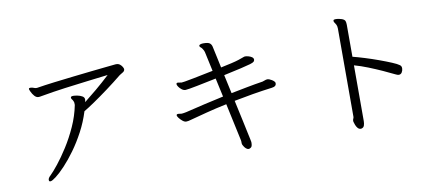

<svg xmlns="http://www.w3.org/2000/svg" viewBox="-69 -1004 3138 1345"><g transform="rotate(-10 1500.0 -331.0)"><path d="M796 -682Q811 -682 821.5 -673.5Q832 -665 838 -654.5Q844 -644 844 -638Q844 -624 827 -615Q823 -612 817 -609Q811 -606 806 -602Q753 -559 697.5 -518Q642 -477 595 -445Q548 -413 519 -396Q496 -322 460.5 -255.5Q425 -189 385 -134Q345 -79 307 -38.5Q269 2 240 24Q211 46 200 46Q192 46 190.5 42Q189 38 189 35Q189 27 194.5 19Q200 11 207 5Q228 -15 264 -60Q300 -105 339.5 -167Q379 -229 412 -302Q445 -375 460 -451V-455Q460 -460 459.5 -466.5Q459 -473 457 -476Q453 -487 447.5 -493Q442 -499 442 -506Q442 -512 447.5 -514Q453 -516 460 -516Q471 -516 489.5 -512.5Q508 -509 523 -500.5Q538 -492 538 -477Q538 -470 535 -458Q571 -486 622.5 -529Q674 -572 723 -618Q658 -610 578 -600.5Q498 -591 412.5 -579.5Q327 -568 243 -553Q228 -550 220 -550Q204 -550 191 -565Q178 -580 170.5 -596.5Q163 -613 163 -616Q163 -622 167 -623Q169 -624 174 -624Q182 -624 190.5 -621.5Q199 -619 204 -617Q207 -616 210 -615.5Q213 -615 217 -615H221Q276 -624 345 -632.5Q414 -641 484.5 -649Q555 -657 618.5 -664Q682 -671 727.5 -675.5Q773 -680 791 -682Z M1506 -272Q1429 -256 1361.5 -238.5Q1294 -221 1242 -207Q1223 -201 1209 -201Q1197 -201 1183.5 -212Q1170 -223 1160 -236Q1150 -249 1150 -256Q1150 -260 1155 -263Q1157 -264 1162 -264Q1168 -264 1175.5 -262.5Q1183 -261 1187 -261Q1194 -261 1203.5 -263Q1213 -265 1220 -266Q1354 -299 1493 -329L1464 -462Q1461 -461 1440 -457Q1419 -453 1388.5 -446.5Q1358 -440 1327 -434Q1296 -428 1273 -424Q1250 -420 1243 -420Q1229 -420 1216 -430Q1203 -440 1195 -452Q1187 -464 1187 -470Q1187 -478 1192 -479Q1197 -480 1198 -480Q1203 -480 1210.5 -478Q1218 -476 1225 -476Q1229 -476 1248.5 -479Q1268 -482 1316 -491.5Q1364 -501 1452 -519L1422 -658Q1419 -669 1411 -681Q1404 -692 1397.5 -696Q1391 -700 1391 -707V-709Q1392 -714 1400.5 -717Q1409 -720 1421 -720Q1454 -720 1466 -711.5Q1478 -703 1482 -686Q1489 -652 1498.5 -609.5Q1508 -567 1515 -532Q1563 -542 1593 -549Q1623 -556 1644.5 -563Q1666 -570 1687 -578Q1689 -578 1690.5 -578.5Q1692 -579 1693 -579Q1703 -579 1716.5 -575.5Q1730 -572 1740.5 -565Q1751 -558 1752 -548V-546Q1752 -538 1746 -532Q1740 -526 1718.5 -519.5Q1697 -513 1651.5 -502.5Q1606 -492 1527 -475L1556 -342Q1612 -353 1669 -364Q1726 -375 1784 -384Q1792 -386 1800 -389.5Q1808 -393 1818 -394Q1832 -394 1850.5 -382.5Q1869 -371 1872 -360V-355Q1872 -339 1854 -333L1840 -330Q1770 -321 1701.5 -309.5Q1633 -298 1568 -285Q1588 -195 1600 -137.5Q1612 -80 1619 -48Q1626 -16 1629 -1.5Q1632 13 1632.5 17Q1633 21 1633 23Q1633 51 1622.5 57.5Q1612 64 1608 64Q1597 64 1588 56Q1579 48 1573.5 38.5Q1568 29 1567 27Q1564 19 1564.5 11Q1565 3 1563 -7Z M2368 -659Q2368 -675 2362 -687Q2358 -695 2352.5 -702Q2347 -709 2347 -716Q2347 -719 2348 -721Q2350 -726 2364 -726Q2375 -726 2387.5 -723.5Q2400 -721 2408 -718Q2426 -711 2430 -700.5Q2434 -690 2434 -673V-446Q2470 -437 2518.5 -422Q2567 -407 2615 -389.5Q2663 -372 2700 -356.5Q2737 -341 2750 -331Q2758 -326 2760.5 -319.5Q2763 -313 2763 -306Q2763 -291 2755 -278Q2747 -265 2733 -265Q2726 -265 2719.5 -268Q2713 -271 2708 -273Q2674 -290 2627.5 -311Q2581 -332 2531 -352Q2481 -372 2434 -385V11Q2434 28 2429.5 42Q2425 56 2411 60Q2409 61 2405 61Q2392 61 2383 50.5Q2374 40 2369 26.5Q2364 13 2362 5Q2361 2 2361 -2Q2361 -11 2364.5 -17.5Q2368 -24 2368 -31Z"/></g></svg>

Font: Moon Stars Kai HW
Style: Regular
Weight: 400
Designer: GuiWonder
Version: Version 1.101